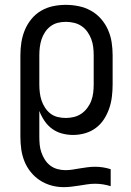

<svg xmlns="http://www.w3.org/2000/svg" viewBox="-20 -548 540 791"><path d="M242 223Q216 223 191 216Q166 209 144.5 195Q123 181 106.5 160.5Q90 140 80.5 116Q71 92 67.5 66.5Q64 41 64 15V-320Q64 -347 68 -373Q72 -399 82 -423.5Q92 -448 109 -469Q126 -490 149 -503.5Q172 -517 198 -522.5Q224 -528 251 -528Q278 -528 304.5 -522.5Q331 -517 354.5 -504Q378 -491 396 -470.5Q414 -450 425 -425Q436 -400 440 -373.5Q444 -347 444 -320V-200Q444 -175 441 -150Q438 -125 430 -101.5Q422 -78 408.5 -57Q395 -36 375 -21Q355 -6 330.5 1Q306 8 281 8Q258 8 235.5 2Q213 -4 194.5 -17.5Q176 -31 163 -50.5Q150 -70 142 -91V15Q142 32 143.5 48Q145 64 150.5 80Q156 96 165 110Q174 124 187 134Q200 144 216.5 148.5Q233 153 249 153Q265 153 280 150.5Q295 148 310.5 145.5Q326 143 341 141Q356 139 372 139Q388 139 404 141.5Q420 144 436 149V219Q420 214 404 211.5Q388 209 372 209Q355 209 339 211.5Q323 214 307 216.5Q291 219 274.5 221Q258 223 242 223ZM251 -62Q268 -62 284.5 -66Q301 -70 315 -79.5Q329 -89 339.5 -103Q350 -117 356 -133Q362 -149 364 -166Q366 -183 366 -200V-320Q366 -337 364 -354Q362 -371 356 -387Q350 -403 340 -417Q330 -431 316 -440.5Q302 -450 285 -454Q268 -458 251 -458Q234 -458 218 -454Q202 -450 188.5 -440Q175 -430 165.5 -415.5Q156 -401 151 -385.5Q146 -370 144 -353.5Q142 -337 142 -320V-200Q142 -183 144 -166.5Q146 -150 151 -134.5Q156 -119 165.5 -104.5Q175 -90 188 -80Q201 -70 217.5 -66Q234 -62 251 -62Z"/></svg>

Font: Zed Mono
Style: Regular
Weight: 400
Monospace: yes
Designer: Belleve Invis
Foundry: Belleve Invis
Version: Version 1.0.0; ttfautohint (v1.8.4)